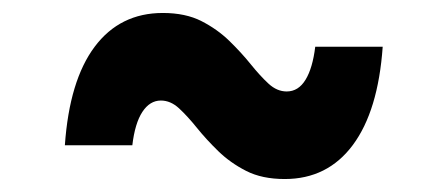

<svg xmlns="http://www.w3.org/2000/svg" viewBox="-20 -498 690 296"><path d="M419 -222Q384 -222 359.5 -234.5Q335 -247 316.5 -265Q298 -283 283.5 -301Q269 -319 256 -331Q243 -343 228 -343Q211 -343 199.5 -325.5Q188 -308 184 -274H80Q87 -374 126 -426Q165 -478 231 -478Q266 -478 290.5 -465.5Q315 -453 333.5 -435Q352 -417 366.5 -399Q381 -381 394 -369Q407 -357 422 -357Q440 -357 451 -375Q462 -393 466 -426H570Q563 -327 524 -274.5Q485 -222 419 -222Z"/></svg>

Font: Martian Mono SemiCondensed
Style: Bold
Weight: 700
Width: 4
Designer: Roman Shamin
Foundry: Evil Martians
Version: Version 1.000